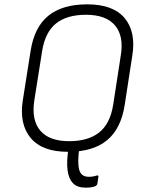

<svg xmlns="http://www.w3.org/2000/svg" viewBox="-20 -687 669 884"><path d="M374 177Q336 177 316 156.5Q296 136 291 96Q286 56 295 -2Q295 -8 302 -9L339 -12Q346 -14 345 -5Q336 61 344.5 94Q353 127 389 127Q399 127 408 125.5Q417 124 426 121Q429 120 431.5 121.5Q434 123 433 127L428 160Q426 167 419 170Q410 174 398.5 175.5Q387 177 374 177ZM293 12Q174 12 121 -52Q68 -116 85 -225L121 -453Q138 -562 202.5 -614.5Q267 -667 382 -667Q501 -667 554 -603.5Q607 -540 589 -430L554 -203Q537 -94 472.5 -41Q408 12 293 12ZM298 -37Q386 -37 436.5 -77Q487 -117 501 -204L536 -431Q551 -521 509.5 -570Q468 -619 376 -619Q288 -619 238 -579Q188 -539 174 -452L138 -225Q124 -134 165.5 -85.5Q207 -37 298 -37Z"/></svg>

Font: Sofia Sans Light
Style: Italic
Weight: 300
Italic angle: -9°
Version: Version 4.100-B